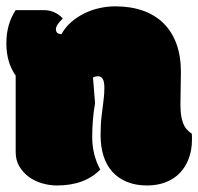

<svg xmlns="http://www.w3.org/2000/svg" viewBox="-26 -565 614 594"><path d="M532.2 -241.7Q532.2 -206.5 540 -185.1Q547.9 -163.6 567.4 -151.4Q567.9 -149.9 567.9 -142.1V-133.3Q567.9 -101.6 558.3 -75.4Q548.8 -49.3 531 -30.5Q513.2 -11.7 487.3 -1.5Q461.4 8.8 429.2 8.8Q393.6 8.8 366.5 -2.4Q339.4 -13.7 321.3 -33.9Q303.2 -54.2 294.2 -82.8Q285.2 -111.3 285.2 -146Q285.2 -180.2 288.3 -206.3Q291.5 -232.4 293 -243.7Q293.5 -249.5 294.2 -254.4Q294.9 -259.3 295.4 -264.6Q295.9 -270 296.4 -277.1Q296.9 -284.2 296.9 -293.5Q296.9 -312.5 291.7 -320.8Q286.6 -329.1 277.8 -329.1Q268.6 -329.1 261.7 -325.2L268.1 -245.6Q259.3 -196.8 259.3 -141.1Q259.3 -85.9 284.2 -40.5Q236.3 8.8 149.9 8.8Q127.4 8.8 104.5 2.2Q81.5 -4.4 63.5 -17.6Q45.4 -30.8 33.9 -50Q22.5 -69.3 22.5 -94.7V-331.1Q-6.3 -371.6 -6.3 -431.2Q-6.3 -490.2 22.5 -533.7H109.4Q144 -533.7 168.5 -507.8Q147 -487.8 147 -474.6Q147 -459.5 164.1 -459.5Q176.3 -481 194.8 -497.1Q213.4 -513.2 235.6 -523.9Q257.8 -534.7 282 -540Q306.2 -545.4 330.1 -545.4Q378.4 -545.4 416.3 -532Q454.1 -518.6 480.2 -492.7Q506.3 -466.8 520 -429Q533.7 -391.1 533.7 -341.8Z"/></svg>

Font: Modak sl
Style: Regular
Weight: 400
Designer: Sarang Kulkarni, Maithili Shingre, Noopur Datye
Foundry: Ek Type
Version: Version 1.036;PS Version 1.000;hotconv 1.0.79;makeotf.lib2.5